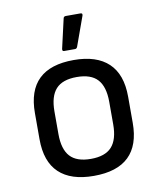

<svg xmlns="http://www.w3.org/2000/svg" viewBox="-80 -759 697 836"><g transform="rotate(-10 268.0 -341.5)"><path d="M233.9 -545.9Q225.6 -545.9 227.1 -556.2L256.8 -686Q258.3 -694.8 268.1 -694.8H333Q342.8 -694.8 339.8 -684.1L293 -554.2Q290 -545.9 282.2 -545.9ZM268.1 12.2Q166.5 12.2 114.3 -37.4Q62 -86.9 62 -186V-301.8Q62 -500 268.1 -500Q369.1 -500 421.6 -450.2Q474.1 -400.4 474.1 -301.8V-186Q474.1 12.2 268.1 12.2ZM389.2 -193.8V-293.9Q389.2 -360.8 360.1 -392.8Q331.1 -424.8 268.1 -424.8Q205.1 -424.8 176 -392.8Q147 -360.8 147 -293.9V-193.8Q147 -127 176 -95Q205.1 -63 268.1 -63Q331.1 -63 360.1 -95Q389.2 -127 389.2 -193.8Z"/></g></svg>

Font: Sofia Sans
Style: Regular
Weight: 400
Designer: Botio Nikoltchev, Ani Petrova
Foundry: lettersoup
Version: Version 4.100